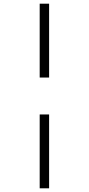

<svg xmlns="http://www.w3.org/2000/svg" viewBox="-20 -780 482 1040"><path d="M195 -360V-760H246V-360ZM195 240V-160H246V240Z"/></svg>

Font: Noto Serif ExtraCondensed
Style: Regular
Weight: 400
Width: 2
Designer: Monotype Design Team
Foundry: Monotype Imaging Inc.
Version: Version 2.013